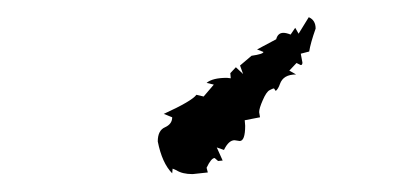

<svg xmlns="http://www.w3.org/2000/svg" viewBox="-20 -10 484 221"><path d="M183.1 186 178.7 184.1 178.2 189.5Q166.5 177.7 161.6 152.8Q161.6 140.1 169.9 136.5Q178.2 132.8 178.2 125L168.5 121.1Q200.7 106.4 206.1 99.1L214.4 101.1L226.1 87.4L217.8 85.4Q224.6 79.6 241.2 79.6L245.6 80.1L245.1 74.2L251.5 67.4L259.8 75.2L256.3 65.4L269.5 54.2Q283.2 52.2 283.2 49.8L275.9 46.9L297.9 35.2Q299.8 27.8 306.2 27.8Q309.6 27.8 314.5 29.8L319.8 22L323.7 28.8L335.4 9.8Q343.3 13.2 343.3 22.9Q337.4 39.6 335.9 49.3L326.2 51.8L328.1 62Q328.1 64.9 326.2 64.9L321.3 62.5L313 71.3L320.8 75.7Q313.5 75.7 308.8 78.4Q304.2 81.1 302.2 86.7Q300.3 92.3 297.4 94.7L295.4 91.8Q293.9 91.8 290.3 93.8Q286.6 95.7 282.5 105.2Q278.3 114.7 278.3 119.1L279.3 125L261.7 128.4L262.2 134.8Q262.2 152.3 255.9 152.3L250 151.4Q243.2 151.4 237.8 162.6L229.5 159.7L236.3 174.8L231 175.3L227.1 171.9Q223.1 171.9 217.8 183.1L219.2 188.5L201.7 190.4Q189.9 190.4 183.1 186Z"/></svg>

Font: Truetypewriter PolyglOTT
Style: Regular
Weight: 400
Designer: Sergey Beatoff a.k.a. Sam_T
Version: Version 3.76